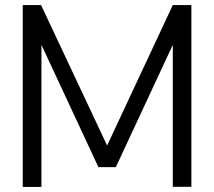

<svg xmlns="http://www.w3.org/2000/svg" viewBox="-20 -740 848 760"><path d="M70 0V-720H142.5L404 -164L664 -720H737.5V-0.5H664V-562.5L438.5 -78.5H369.5L144 -562.5V0Z"/></svg>

Font: Vela Sans
Style: Regular
Weight: 400
Designer: Principal design: Mikhail Sharanda - project Manrope.
Design modification: Ravid Balaliev
Foundry: Mikhail Sharanda
Version: Version 1.001